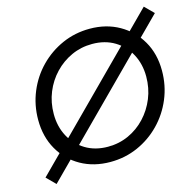

<svg xmlns="http://www.w3.org/2000/svg" viewBox="-120 -923 1120 1101"><g transform="rotate(-15 440.0 -372.5)"><path d="M414 12Q316 12 239.5 -31Q163 -74 119 -151Q75 -228 75 -328Q75 -416 107.5 -494Q140 -572 198 -631Q256 -690 332 -723.5Q408 -757 495 -757Q593 -757 669.5 -713.5Q746 -670 790 -594Q834 -518 834 -418Q834 -330 801.5 -252Q769 -174 711 -114.5Q653 -55 577 -21.5Q501 12 414 12ZM423 -76Q489 -76 546 -102Q603 -128 646 -174Q689 -220 713.5 -280Q738 -340 738 -409Q738 -482 707 -541Q676 -600 619 -634.5Q562 -669 486 -669Q420 -669 363 -643Q306 -617 262.5 -571.5Q219 -526 194.5 -466Q170 -406 170 -337Q170 -263 201.5 -204Q233 -145 290 -110.5Q347 -76 423 -76ZM828 -799 880 -747 82 54 30 2Z"/></g></svg>

Font: Plus Jakarta Display
Style: Italic
Weight: 400
Italic angle: -12°
Designer: Gumpita Rahayu
Foundry: Tokotype Studio
Version: Version 1.000